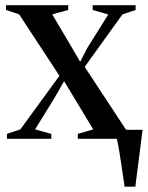

<svg xmlns="http://www.w3.org/2000/svg" viewBox="-20 -522 556 722"><path d="M448.5 180Q445.5 158 441.5 132Q437.5 106 433.8 80.2Q430 54.5 426 32.5Q422 10.5 418.5 -2.5L393.5 -34H516Q513.5 -14 510.8 7.8Q508 29.5 505.2 52.2Q502.5 75 499.5 97.2Q496.5 119.5 493.8 140.5Q491 161.5 489 180ZM56.5 -35.5 203.5 -237 52 -468 2.5 -484.5V-502.5H236.5V-484.5L176.5 -468L248 -347L281.5 -289.5L308 -341L387 -467.5L328.5 -484.5V-502.5H490V-484.5L440.5 -468L298.5 -270.5L453 -35.5L506.5 -18.5V0H272.5V-18.5L330.5 -35.5L262 -149L221 -217L186 -155.5L112 -35.5L173 -18.5V0H6V-18.5Z"/></svg>

Font: Merriweather 144pt Medium
Style: Regular
Weight: 500
Version: Version 2.100